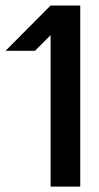

<svg xmlns="http://www.w3.org/2000/svg" viewBox="-58 -687 366 707"><path d="M70.8 -500H-37.5Q95 -632.5 128.3 -666.7H237.5V0H128.3V-557.5Z"/></svg>

Font: 0xA000
Style: Bold
Weight: 700
Version: Version 0.1